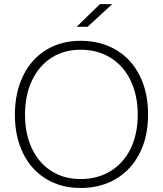

<svg xmlns="http://www.w3.org/2000/svg" viewBox="-20 -912 801 944"><path d="M471.2 -891.6H531.7L410.6 -780.3H356.9ZM53.2 -347.7Q53.2 -456.1 93.3 -538.6Q133.3 -621.1 206.5 -666.3Q279.8 -711.4 376 -711.4Q475.6 -711.4 551.3 -666.3Q627 -621.1 667.7 -538.6Q708.5 -456.1 708 -347.7Q708 -240.2 666.7 -158.7Q625.5 -77.1 550.3 -32.5Q475.1 12.2 376 12.2Q279.8 12.2 206.5 -32.5Q133.3 -77.1 93.3 -158.7Q53.2 -240.2 53.2 -347.7ZM657.2 -348.1Q657.2 -443.4 622.3 -515.9Q587.4 -588.4 523.7 -627.9Q460 -667.5 376 -667.5Q294.4 -667.5 232.7 -627.7Q170.9 -587.9 137 -515.6Q103 -443.4 103 -347.7Q103 -253.4 137 -181.9Q170.9 -110.4 232.7 -71Q294.4 -31.7 376 -31.7Q460 -31.7 523.9 -71Q587.9 -110.4 622.6 -181.9Q657.2 -253.4 657.2 -348.1Z"/></svg>

Font: Selawik Light
Style: Regular
Weight: 300
Designer: Aaron Bell
Foundry: Microsoft Corporation
Version: Version 1.01